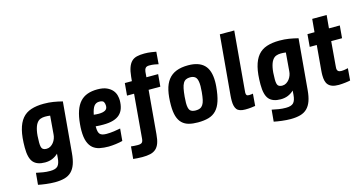

<svg xmlns="http://www.w3.org/2000/svg" viewBox="-89 -1113 3228 1709"><g transform="rotate(-15 1525.0 -258.5)"><path d="M453 -20Q448 40 433.5 80.5Q419 121 393.5 146Q368 171 330 181.5Q292 192 241 192Q222 192 201 190.5Q180 189 159.5 186.5Q139 184 120.5 181Q102 178 88 175L98 67Q131 74 161 79Q191 84 226 84Q276 84 296 62.5Q316 41 320 -10L323 -49Q299 -26 269 -13.5Q239 -1 201 -1Q128 -1 94 -40Q60 -79 60 -175Q60 -271 76 -335Q92 -399 124 -437.5Q156 -476 206 -492.5Q256 -509 323 -509Q370 -509 410.5 -502.5Q451 -496 494 -485L453 -20ZM246 -115Q266 -115 282.5 -125Q299 -135 311 -150.5Q323 -166 330 -185Q337 -204 338 -222L352 -392Q340 -394 327.5 -394.5Q315 -395 304 -395Q282 -395 262 -387.5Q242 -380 227 -357.5Q212 -335 203.5 -294Q195 -253 195 -187Q195 -143 207 -129Q219 -115 246 -115Z M986 -364Q986 -323 975.5 -291Q965 -259 942 -237Q919 -215 881 -203.5Q843 -192 789 -192Q773 -192 755.5 -192.5Q738 -193 719 -195V-187Q719 -140 735.5 -122.5Q752 -105 795 -105Q829 -105 865 -110Q901 -115 924 -120L914 -8Q902 -5 885 -1.5Q868 2 850.5 4Q833 6 816 7.5Q799 9 785 9Q740 9 703.5 1.5Q667 -6 641 -27.5Q615 -49 600.5 -88.5Q586 -128 586 -192Q586 -219 589 -250Q595 -319 612 -368.5Q629 -418 657 -449Q685 -480 725 -494.5Q765 -509 817 -509Q870 -509 903 -494Q936 -479 954.5 -457Q973 -435 979.5 -409.5Q986 -384 986 -364ZM805 -399Q776 -399 758 -377Q740 -355 729 -299Q755 -296 776 -296Q812 -296 833.5 -307.5Q855 -319 855 -348Q855 -369 846.5 -384Q838 -399 805 -399Z M1124 -387H1059L1069 -500H1134L1138 -540Q1143 -591 1155 -624Q1167 -657 1186.5 -676Q1206 -695 1235 -702Q1264 -709 1304 -709Q1336 -709 1367 -704.5Q1398 -700 1412 -697L1403 -584Q1387 -588 1366.5 -591.5Q1346 -595 1319 -595Q1294 -595 1284 -582.5Q1274 -570 1272 -549L1268 -500H1376L1366 -387H1258L1223 13Q1219 63 1207.5 94.5Q1196 126 1175 144.5Q1154 163 1123 170Q1092 177 1050 177Q1027 177 1006.5 175.5Q986 174 966 172L976 59Q989 61 1008 62Q1027 63 1038 63Q1065 63 1076 53.5Q1087 44 1089 18Z M1849 -305Q1849 -294 1848.5 -283Q1848 -272 1847 -260Q1840 -181 1823.5 -129.5Q1807 -78 1778 -47.5Q1749 -17 1707 -5Q1665 7 1608 7Q1561 7 1525 -2.5Q1489 -12 1464 -36Q1439 -60 1426.5 -100.5Q1414 -141 1414 -202Q1414 -281 1427 -338.5Q1440 -396 1469 -433.5Q1498 -471 1543.5 -489Q1589 -507 1653 -507Q1751 -507 1800 -458.5Q1849 -410 1849 -305ZM1710 -245Q1713 -277 1713 -300Q1713 -356 1696.5 -377.5Q1680 -399 1643 -399Q1621 -399 1605 -391.5Q1589 -384 1578.5 -366Q1568 -348 1562 -318.5Q1556 -289 1552 -245Q1549 -212 1549 -188Q1549 -138 1564 -119.5Q1579 -101 1617 -101Q1640 -101 1656 -108Q1672 -115 1683 -131.5Q1694 -148 1700 -175.5Q1706 -203 1710 -245Z M2137 -3Q2126 -1 2100 2Q2074 5 2045 5Q1988 5 1967.5 -21Q1947 -47 1947 -101Q1947 -112 1947.5 -123.5Q1948 -135 1949 -148L1998 -700H2131L2085 -176Q2082 -146 2082 -139Q2082 -123 2088 -116.5Q2094 -110 2110 -110Q2121 -110 2131.5 -111.5Q2142 -113 2146 -114Z M2625 -20Q2620 40 2605.5 80.5Q2591 121 2565.5 146Q2540 171 2502 181.5Q2464 192 2413 192Q2394 192 2373 190.5Q2352 189 2331.5 186.5Q2311 184 2292.5 181Q2274 178 2260 175L2270 67Q2303 74 2333 79Q2363 84 2398 84Q2448 84 2468 62.5Q2488 41 2492 -10L2495 -49Q2471 -26 2441 -13.5Q2411 -1 2373 -1Q2300 -1 2266 -40Q2232 -79 2232 -175Q2232 -271 2248 -335Q2264 -399 2296 -437.5Q2328 -476 2378 -492.5Q2428 -509 2495 -509Q2542 -509 2582.5 -502.5Q2623 -496 2666 -485L2625 -20ZM2418 -115Q2438 -115 2454.5 -125Q2471 -135 2483 -150.5Q2495 -166 2502 -185Q2509 -204 2510 -222L2524 -392Q2512 -394 2499.5 -394.5Q2487 -395 2476 -395Q2454 -395 2434 -387.5Q2414 -380 2399 -357.5Q2384 -335 2375.5 -294Q2367 -253 2367 -187Q2367 -143 2379 -129Q2391 -115 2418 -115Z M2940 -385 2922 -170Q2921 -156 2920.5 -149.5Q2920 -143 2920 -141Q2920 -105 2958 -105Q2974 -105 2992 -108Q3010 -111 3021 -114L3012 -3Q3007 -2 2994.5 0.5Q2982 3 2967 4.5Q2952 6 2936 7.5Q2920 9 2906 9Q2870 9 2847 1Q2824 -7 2810 -22.5Q2796 -38 2790.5 -60.5Q2785 -83 2785 -112Q2785 -122 2785.5 -133Q2786 -144 2787 -155L2807 -385H2742L2752 -500H2817L2828 -620H2961L2950 -500H3050L3040 -385Z"/></g></svg>

Font: Share
Style: Bold Italic
Weight: 700
Designer: Ralph du Carrois
Version: Version 1.002